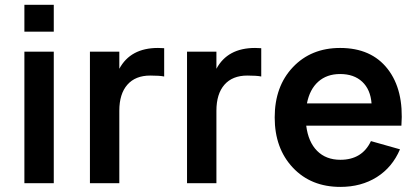

<svg xmlns="http://www.w3.org/2000/svg" viewBox="-20 -752 1709 788"><path d="M200.7 -622.1H80.1V-732.4H200.7ZM200.7 0H80.1V-540H200.7Z M653.8 -554.2V-438Q635.7 -441.9 596.7 -441.9Q535.6 -441.9 502.7 -404.3Q469.7 -366.7 469.7 -297.4V0H349.1V-540H469.7V-469.7Q515.6 -555.2 628.4 -555.2Q637.2 -555.2 653.8 -554.2Z M1052.2 -554.2V-438Q1034.2 -441.9 995.1 -441.9Q934.1 -441.9 901.1 -404.3Q868.2 -366.7 868.2 -297.4V0H747.6V-540H868.2V-469.7Q914.1 -555.2 1026.9 -555.2Q1035.6 -555.2 1052.2 -554.2Z M1377 -96.2Q1466.3 -96.2 1502.4 -172.9L1621.6 -139.2Q1590.3 -65.4 1526.4 -25.1Q1462.4 15.1 1377 15.1Q1256.3 15.1 1181.9 -64Q1107.4 -143.1 1107.4 -270Q1107.4 -397.5 1182.1 -476.3Q1256.8 -555.2 1376 -555.2Q1503.9 -555.2 1571 -469Q1638.2 -382.8 1627.4 -236.3H1236.8Q1245.1 -169.4 1281.5 -132.8Q1317.9 -96.2 1377 -96.2ZM1239.7 -327.6H1504.9Q1500.5 -384.8 1466.6 -416.5Q1432.6 -448.2 1376 -448.2Q1321.3 -448.2 1286.1 -416.7Q1251 -385.3 1239.7 -327.6Z"/></svg>

Font: Vela Sans Bd
Style: Bold
Weight: 700
Designer: Principal design: Mikhail Sharanda - project Manrope.
Design modification: Ravid Balaliev
Foundry: Mikhail Sharanda
Version: Version 1.001